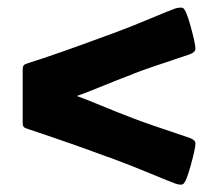

<svg xmlns="http://www.w3.org/2000/svg" viewBox="-20 -526 574 508"><path d="M271 -108.9 259.3 -112.8Q171.9 -145.5 54.2 -184.6Q45.4 -187 42.7 -190.4Q40 -193.8 40 -201.7V-341.8Q40 -349.6 42.7 -353Q45.4 -356.4 54.2 -358.9Q128.9 -382.3 259.3 -430.7L270.5 -434.6Q325.2 -454.6 378.2 -477.1Q431.2 -499.5 444.8 -503.9Q459 -507.3 463.9 -504.9Q472.2 -501 484.6 -455.6Q497.1 -410.2 497.1 -397Q497.1 -387.2 479 -381.3Q361.3 -342.3 334.5 -331.5L325.2 -327.6Q291.5 -314.9 245.1 -295.9Q198.7 -276.9 183.1 -272Q199.7 -266.6 246.1 -247.3Q292.5 -228 325.2 -215.8L335 -211.9Q367.7 -199.2 479 -162.1Q497.1 -156.2 497.1 -146.5Q497.1 -133.3 484.6 -88.1Q472.2 -43 463.9 -38.6Q458 -35.6 444.8 -40Q430.7 -44.9 377.9 -66.9Q325.2 -88.9 271 -108.9Z"/></svg>

Font: Cooper* ExtraBold
Style: Regular
Weight: 800
Designer: Owen Earl
Foundry: indestructible type*
Version: Version 0.001